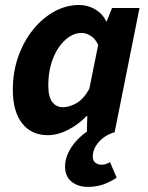

<svg xmlns="http://www.w3.org/2000/svg" viewBox="-20 -528 592 767"><path d="M331.3 218.6Q291.4 218.6 265.6 197.5Q239.9 176.4 239.9 137.4Q239.9 109.1 252.9 82Q265.9 55 286.1 33.4Q306.3 11.8 327 -1.8L328.8 -64.8H326.4Q292.7 -29.9 251.3 -9Q209.8 12 171.2 12Q105.7 12 68.4 -35.3Q31.2 -82.6 31.2 -169.9Q31.2 -240.5 53.1 -302.2Q75 -363.8 112.5 -410.1Q150 -456.3 197.3 -482.2Q244.6 -508.1 296.1 -508.1Q330.2 -508.1 360.1 -490.7Q389.9 -473.2 404 -443H406.3L427.6 -496.1H537.3L438 0Q398.2 12.2 374.4 39.6Q350.6 67 350.6 98.4Q350.6 113 360.6 121.5Q370.7 130 384.7 130Q396.4 130 404 127Q411.6 124.1 419.3 119.5L446.1 181.6Q423.2 197.6 394.7 208.1Q366.1 218.6 331.3 218.6ZM230.8 -99.7Q256.1 -99.7 284.7 -115.4Q313.2 -131.1 336.8 -173.1L372.3 -348.9Q360 -374.2 341.7 -385.3Q323.5 -396.4 305.6 -396.4Q279.6 -396.4 255.8 -380.4Q232 -364.4 213.2 -336.3Q194.4 -308.2 183.6 -270.1Q172.9 -231.9 172.9 -187.4Q172.9 -141.9 188.6 -120.8Q204.4 -99.7 230.8 -99.7Z"/></svg>

Font: Source Sans 3 VF
Style: Italic
Weight: 200
Italic angle: -11°
Designer: Paul D. Hunt
Foundry: Adobe Systems Incorporated
Version: Version 3.042;hotconv 1.0.118;makeotfexe 2.5.65603